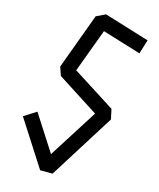

<svg xmlns="http://www.w3.org/2000/svg" viewBox="-292 -1280 1145 1382"><g transform="rotate(30 280.5 -588.5)"><path d="M301.8 15.6Q201.2 -76.2 0 -258.8Q24.4 -286.1 74.2 -339.8Q153.3 -268.6 311.5 -124Q354.5 -261.7 440.4 -535.2Q324.2 -572.3 91.8 -646.5Q79.1 -665 53.7 -703.1Q67.4 -849.6 93.8 -1143.6Q113.3 -1160.2 151.4 -1193.4Q268.6 -1188.5 503.9 -1180.7Q502.9 -1143.6 500 -1070.3Q399.4 -1074.2 199.2 -1081.1Q188.5 -966.8 167 -737.3Q286.1 -699.2 525.4 -624Q537.1 -601.6 560.5 -555.7Q504.9 -373 391.6 -7.8Q362.3 0 301.8 15.6Z"/></g></svg>

Font: Hector
Style: bold
Weight: 400
Designer: Cristian Lopez
Version: Version 1.0